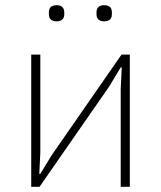

<svg xmlns="http://www.w3.org/2000/svg" viewBox="-20 -718 619 738"><path d="M100 -508H135V-132L131 -50H135L179 -122L447 -508H479V0H444V-377L448 -459H444L400 -386L132 0H100ZM198 -636C175 -636 168 -648 168 -663V-671C168 -686 175 -698 198 -698C219 -698 227 -686 227 -671V-663C227 -648 219 -636 198 -636ZM380 -636C359 -636 351 -648 351 -663V-671C351 -686 359 -698 380 -698C403 -698 410 -686 410 -671V-663C410 -648 403 -636 380 -636Z"/></svg>

Font: Plexus Sans ExtraLight
Style: Regular
Weight: 250
Version: Version 2.001;PS 002.001;hotconv 1.0.70;makeotf.lib2.5.58329